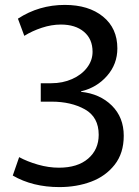

<svg xmlns="http://www.w3.org/2000/svg" viewBox="-20 -722 567 782"><path d="M53 -646Q139 -702 244 -702Q341 -702 399.5 -654.5Q458 -607 458 -525Q458 -461 416 -413Q374 -365 310 -350V-348Q387 -340 435.5 -292Q484 -244 484 -169Q484 -98 447 -51Q410 -4 351 18Q292 40 222 40Q113 40 32 -7L58 -82Q91 -64 134.5 -51.5Q178 -39 220 -39Q296 -39 339 -76Q382 -113 382 -173Q382 -245 326 -276.5Q270 -308 190 -308H146V-383H189Q235 -383 273.5 -400Q312 -417 334.5 -446.5Q357 -476 357 -511Q357 -563 322 -592.5Q287 -622 228 -622Q190 -622 150.5 -609Q111 -596 79 -576Z"/></svg>

Font: LINE Seed Sans KR Regular
Style: Regular
Weight: 400
Designer: LINE VX Design & Sandoll Inc & Dalton Maag Ltd
Foundry: Sandoll Inc.
Version: Version 1.000